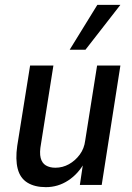

<svg xmlns="http://www.w3.org/2000/svg" viewBox="-20 -762 544 791"><path d="M169 9Q123 9 93 -9.5Q63 -28 53 -66.5Q43 -105 51 -161L104 -492H200L149 -170Q142 -133 147.5 -111.5Q153 -90 169 -80.5Q185 -71 208 -71Q238 -71 264 -85.5Q290 -100 308.5 -125Q327 -150 331 -183L380 -492H476L399 0H309L323 -94H329Q303 -46 261 -18.5Q219 9 169 9ZM267 -557 381 -742H476L332 -557Z"/></svg>

Font: Nunito Sans 10pt Condensed SemiBold
Style: Italic
Weight: 600
Width: 3
Italic angle: -9°
Designer: Vernon Adams
Foundry: Vernon Adams
Version: Version 3.101;gftools[0.9.27]